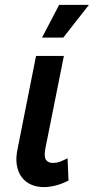

<svg xmlns="http://www.w3.org/2000/svg" viewBox="-20 -761 384 786"><path d="M152 -607 222 -741H344L239 -607ZM127.5 -532H241.5L165.5 -152Q159.5 -119.5 168.2 -106.8Q177 -94 196.5 -94Q211.5 -94 225.8 -99.2Q240 -104.5 256.5 -113L260.5 -22Q232.5 -7.5 206.5 -1.2Q180.5 5 159.5 5Q130.5 5 107 -5.5Q83.5 -16 68.8 -35.8Q54 -55.5 49 -84Q44 -112.5 51.5 -149Z"/></svg>

Font: Argentum Sans
Style: Italic
Weight: 400
Italic angle: -11.3099°
Designer: Julieta Ulanovsky, Owen Earl, Rasmus Andersson, Cristiano Sobral
Foundry: The Argentum Sans Project Authors
Version: Version 3.131; ttfautohint (v1.8.4.7-5d5b-dirty)